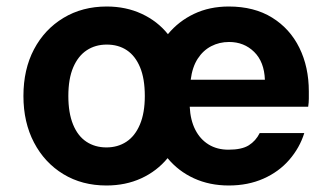

<svg xmlns="http://www.w3.org/2000/svg" viewBox="-20 -558 1018 590"><path d="M307 12Q232 12 174.5 -23Q117 -58 84.5 -120Q52 -182 52 -263Q52 -345 84.5 -406.5Q117 -468 175 -503Q233 -538 308 -538Q367 -538 415.5 -515.5Q464 -493 496 -453Q529 -493 576.5 -515.5Q624 -538 683 -538Q761 -538 816 -504Q871 -470 900 -411Q929 -352 929 -277Q929 -267 929 -255Q929 -243 927 -230H563Q565 -189 580 -159.5Q595 -130 621 -114Q647 -98 682 -98Q723 -98 744.5 -111.5Q766 -125 778 -149H915Q901 -104 869 -67Q837 -30 789.5 -9Q742 12 683 12Q624 12 576 -10Q528 -32 495 -72Q462 -32 414 -10Q366 12 307 12ZM307 -105Q342 -105 368.5 -122.5Q395 -140 410 -175.5Q425 -211 425 -263Q425 -316 410.5 -351Q396 -386 370 -403.5Q344 -421 308 -421Q273 -421 246.5 -403.5Q220 -386 205 -351Q190 -316 190 -263Q190 -211 204.5 -175.5Q219 -140 245.5 -122.5Q272 -105 307 -105ZM566 -313H794Q792 -368 761 -398.5Q730 -429 684 -429Q654 -429 629 -416Q604 -403 587.5 -377.5Q571 -352 566 -313Z"/></svg>

Font: DM Sans 9pt
Style: Bold
Weight: 700
Designer: Colophon Foundry, Jonny Pinhorn
Foundry: Colophon Foundry
Version: Version 4.004;gftools[0.9.30]